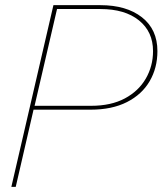

<svg xmlns="http://www.w3.org/2000/svg" viewBox="-20 -724 630 744"><path d="M24 0 187 -704H369Q470 -704 530 -657Q590 -610 590 -526Q590 -461 560 -409.5Q530 -358 472 -328.5Q414 -299 331 -299H110L41 0ZM369 -689H201L114 -314H333Q410 -314 463.5 -342.5Q517 -371 545 -419.5Q573 -468 573 -526Q573 -601 518.5 -645Q464 -689 369 -689Z"/></svg>

Font: Prodigy Sans Thin
Style: Italic
Weight: 100
Italic angle: -13°
Designer: Wei Huang
Foundry: Wei Huang
Version: Version 1.003; ttfautohint (v1.8.3)